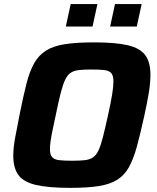

<svg xmlns="http://www.w3.org/2000/svg" viewBox="-20 -901 760 929"><path d="M319.1 8Q213.8 8 153.7 -6.2Q93.6 -20.3 68.9 -54.4Q44.2 -88.4 44.2 -148.3Q44.2 -185.1 53.3 -234.9Q62.5 -284.7 75.5 -350Q92.6 -435.3 107.9 -495.7Q123.3 -556 145.3 -595.1Q167.3 -634.1 202.8 -656.3Q238.3 -678.6 294.4 -687.3Q350.6 -696 434.9 -696Q540.2 -696 599.3 -681.8Q658.5 -667.7 683.2 -633.6Q707.9 -599.6 707.9 -538.7Q707.9 -500.9 700 -451.8Q692.1 -402.8 677.6 -338Q658.6 -251.7 642.1 -191.3Q625.5 -131 603.9 -92.2Q582.4 -53.4 547.6 -31.4Q512.8 -9.4 457.9 -0.7Q402.9 8 319.1 8ZM329 -123.3Q365.2 -123.3 389.2 -125.9Q413.1 -128.5 429.1 -138.9Q445.1 -149.3 456.3 -172.8Q467.4 -196.2 478 -237.7Q488.5 -279.2 502.8 -344Q515.9 -403.3 522.4 -442.9Q528.9 -482.6 528.9 -506.7Q528.9 -534.9 518.4 -547.2Q507.9 -559.4 484.6 -562Q461.4 -564.7 422.7 -564.7Q386.4 -564.7 362.4 -562.1Q338.5 -559.5 322.4 -549.1Q306.4 -538.7 295.3 -515.2Q284.1 -491.8 273.5 -450.3Q263 -408.8 249.7 -344Q241.1 -303.9 234.6 -272.6Q228.1 -241.3 224.9 -218.8Q221.6 -196.2 221.6 -179.8Q221.6 -152.7 232.4 -140.6Q243.2 -128.6 266.7 -126Q290.3 -123.3 329 -123.3ZM512.9 -772.7 536.5 -881.4H665.4L641.8 -772.7ZM298.5 -772.7 322.1 -881.4H451.4L427.8 -772.7Z"/></svg>

Font: Saira Thin
Style: Italic
Weight: 100
Italic angle: -12°
Designer: Hector Gatti with collaboration of the Omnibus-Type team
Foundry: Omnibus-Type
Version: Version 1.101